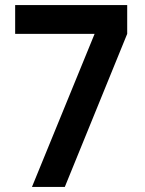

<svg xmlns="http://www.w3.org/2000/svg" viewBox="-20 -740 574 760"><path d="M106.5 0 354.5 -606H40V-720H483.5V-606L236.5 0Z"/></svg>

Font: Manrope ExtraLight
Style: Bold
Weight: 700
Version: Version 4.504